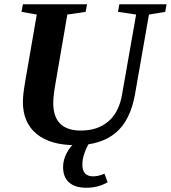

<svg xmlns="http://www.w3.org/2000/svg" viewBox="-20 -675 805 905"><path d="M81.5 -619.1 87.9 -654.8H390.1L383.8 -619.1L297.4 -606.4L242.2 -286.1Q231 -222.7 231 -189.9Q231 -59.6 361.3 -59.6Q439.9 -59.6 490 -102.1Q540 -144.5 554.7 -226.1L621.6 -606.4L536.1 -619.1L542.5 -654.8H765.1L758.8 -619.1L682.1 -606.4L616.2 -230Q594.2 -106.4 524.7 -48.6Q455.1 9.3 336.4 9.3Q217.3 9.3 152.6 -43.7Q87.9 -96.7 87.9 -194.8Q87.9 -226.1 97.7 -284.7L153.3 -606.4ZM387.2 210Q334 210 305.7 185.1Q277.3 160.2 277.3 111.8Q277.3 79.1 294.7 45.7Q312 12.2 339.8 -6.8H404.3Q388.7 17.1 378.4 45.9Q368.2 74.7 368.2 101.1Q368.2 156.2 418.9 156.2Q444.3 156.2 472.7 143.6L487.3 184.1Q442.4 210 387.2 210Z"/></svg>

Font: Tinos
Style: Bold Italic
Weight: 700
Italic angle: -16.333°
Designer: Steve Matteson
Foundry: Monotype Imaging Inc.
Version: Version 1.23